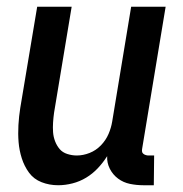

<svg xmlns="http://www.w3.org/2000/svg" viewBox="-20 -540 540 568"><path d="M152 8Q126 8 103 -1Q80 -10 66 -29Q52 -48 44.5 -71.5Q37 -95 35 -119.5Q33 -144 34.5 -170Q36 -196 40 -221L90 -520H192L140 -207Q138 -193 137 -178Q136 -163 137 -149Q138 -135 143 -122Q148 -109 156.5 -99Q165 -89 179 -84.5Q193 -80 207 -80Q226 -80 245 -87.5Q264 -95 278.5 -110Q293 -125 301 -143.5Q309 -162 312 -181L368 -520H470L401 -103Q400 -98 400 -93.5Q400 -89 403 -86Q406 -83 410.5 -81.5Q415 -80 419 -80H436L435 8H404Q384 8 364.5 4Q345 0 329.5 -11.5Q314 -23 305 -40.5Q296 -58 297 -78Q285 -59 269.5 -42.5Q254 -26 235 -14.5Q216 -3 194.5 2.5Q173 8 152 8Z"/></svg>

Font: Iosevka Curly Semibold
Style: Italic
Weight: 600
Italic angle: -9°
Monospace: yes
Designer: Belleve Invis
Foundry: Belleve Invis
Version: Version 22.1.2; ttfautohint (v1.8.4)